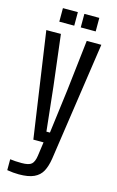

<svg xmlns="http://www.w3.org/2000/svg" viewBox="-141 -795 643 1055"><g transform="rotate(15 181.0 -267.5)"><path d="M109 0 22 -600H105L140 -311L167 -61H187L219 -311L252 -600H335L236 75Q229 119 213.5 147.5Q198 176 166.5 190.5Q135 205 81 205Q49 205 14 199V137Q42 141 80 141Q121 141 136 127.5Q151 114 156 79L167 0ZM201 -663V-740H286V-663ZM79 -663V-740H164V-663Z"/></g></svg>

Font: Big Shoulders Text
Style: Regular
Weight: 400
Designer: Patric King
Foundry: XO Type Co
Version: Version 1.000; ttfautohint (v1.8.2)